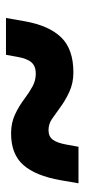

<svg xmlns="http://www.w3.org/2000/svg" viewBox="155 -659 276 626"><g transform="rotate(90 293.0 -346.0)"><path d="M38.6 -227.5 49.3 -288.6Q63.5 -368.2 102.1 -407.7Q140.6 -447.3 216.3 -447.3Q251 -447.3 280 -433.8Q309.1 -420.4 333.5 -401.9Q352.1 -388.2 368.2 -377.2Q384.3 -366.2 404.3 -366.2Q425.3 -366.2 435.8 -380.6Q446.3 -395 451.7 -426.3L458.5 -463.9H577.6L567.4 -404.8Q553.2 -324.2 518.1 -284.2Q482.9 -244.1 414.6 -244.1Q380.4 -244.1 352.5 -257.3Q324.7 -270.5 300.3 -289.1Q280.8 -303.7 261.5 -314.2Q242.2 -324.7 219.7 -324.7Q195.8 -324.7 183.3 -310.5Q170.9 -296.4 165.5 -265.1L158.7 -227.5Z"/></g></svg>

Font: Cascadia Mono NF SemiBold
Style: Italic
Weight: 600
Italic angle: -10°
Monospace: yes
Designer: Aaron Bell
Foundry: Saja Typeworks
Version: Version 2404.023; ttfautohint (v1.8.4)